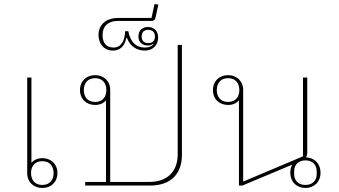

<svg xmlns="http://www.w3.org/2000/svg" viewBox="-20 -921 1681 953"><path d="M190 12C233 12 265 -17 265 -62C265 -107 233 -136 190 -136C167 -136 148 -127 136 -113V-536H115V-62C115 -17 147 12 190 12ZM190 -3C153 -3 134 -28 134 -62C134 -96 153 -121 190 -121C227 -121 246 -96 246 -62C246 -28 227 -3 190 -3Z M403 -18V0H725C826 0 883 -56 883 -152V-698H862V-155C862 -69 810 -18 721 -18H527V-474C527 -519 495 -548 452 -548C409 -548 377 -519 377 -474C377 -429 409 -400 452 -400C475 -400 493 -408 506 -423V-18ZM452 -415C415 -415 396 -440 396 -474C396 -508 415 -533 452 -533C489 -533 508 -508 508 -474C508 -440 489 -415 452 -415Z M541 -670C574 -670 599 -690 607 -733H610C627 -688 661 -670 699 -670C739 -670 765 -697 765 -735C765 -766 745 -787 715 -787C685 -787 667 -768 667 -740C667 -713 685 -695 715 -695C725 -695 732 -698 739 -703L741 -701C732 -690 718 -685 699 -685C645 -685 624 -727 617 -766H601C600 -724 584 -685 544 -685C505 -685 489 -711 489 -747C489 -791 517 -817 564 -817H728C742 -817 749 -820 752 -834L766 -898L747 -901L732 -832H568C503 -832 469 -796 469 -747C469 -705 495 -670 541 -670ZM716 -707C695 -707 683 -719 683 -740C683 -761 695 -773 716 -773C737 -773 749 -761 749 -740C749 -719 737 -707 716 -707Z M1496 12C1539 12 1571 -18 1571 -64C1571 -109 1540 -139 1498 -140C1503 -145 1505 -153 1505 -163V-536H1484V-145L1190 -21H1187V-474C1187 -519 1155 -548 1112 -548C1069 -548 1037 -519 1037 -474C1037 -429 1069 -400 1112 -400C1135 -400 1153 -408 1166 -423V0H1183L1431 -104C1424 -93 1421 -79 1421 -64C1421 -18 1453 12 1496 12ZM1496 -3C1459 -3 1440 -27 1440 -57V-71C1440 -101 1459 -125 1496 -125C1533 -125 1552 -101 1552 -71V-57C1552 -27 1533 -3 1496 -3ZM1112 -415C1075 -415 1056 -440 1056 -474C1056 -508 1075 -533 1112 -533C1149 -533 1168 -508 1168 -474C1168 -440 1149 -415 1112 -415Z"/></svg>

Font: IBM Plex Thai Looped Thin
Style: Regular
Weight: 100
Designer: Mike Abbink, Paul van der Laan, Pieter van Rosmalen, Ben Mitchell, Mark Frömberg
Foundry: Bold Monday
Version: Version 1.0